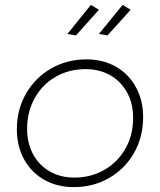

<svg xmlns="http://www.w3.org/2000/svg" viewBox="-20 -765 655 786"><path d="M566 -286Q566 -204 528.5 -138.5Q491 -73 426 -36Q361 1 282 1Q214 1 161 -29Q108 -59 78.5 -113Q49 -167 49 -236Q49 -317 87 -382.5Q125 -448 190 -485Q255 -522 333 -522Q402 -522 454.5 -492Q507 -462 536.5 -408Q566 -354 566 -286ZM91 -238Q91 -179 115.5 -133.5Q140 -88 184 -63Q228 -38 285 -38Q352 -38 407 -69.5Q462 -101 493.5 -156.5Q525 -212 525 -283Q525 -341 500.5 -386Q476 -431 432 -456.5Q388 -482 330 -482Q263 -482 208.5 -451Q154 -420 122.5 -364Q91 -308 91 -238ZM352 -745 385 -725 291 -620 256 -626ZM482 -745 515 -725 420 -620 385 -626Z"/></svg>

Font: Gontserrat ExtraLight
Style: Italic
Weight: 275
Italic angle: -11.3°
Designer: Julieta Ulanovsky
Foundry: Julieta Ulanovsky
Version: Version 6.001